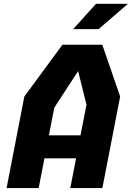

<svg xmlns="http://www.w3.org/2000/svg" viewBox="-20 -958 672 978"><path d="M13.5 0H177L206.5 -151.5H367.5L338 0H501.5L592 -466.5L501 -730H298L104 -466.5ZM229 -268.5 256.5 -409.5 378 -596 420.5 -424.5 390 -268.5ZM352.5 -809.5 469 -938.5H631.5L482 -809.5Z"/></svg>

Font: Monaspace Krypton ExtraBold
Style: Italic
Weight: 800
Italic angle: -11°
Designer: Riley Cran & the Lettermatic Team
Foundry: Lettermatic
Version: Version 1.101 (Monaspace Krypton)